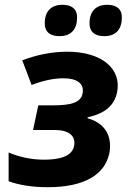

<svg xmlns="http://www.w3.org/2000/svg" viewBox="-20 -772 537 802"><path d="M416 -621C466 -621 489 -652 489 -699C489 -739 461 -752 428 -752C381 -752 354 -725 354 -675C354 -635 380 -621 416 -621ZM229 -621C279 -621 302 -652 302 -699C302 -739 274 -752 241 -752C194 -752 167 -725 167 -675C167 -635 193 -621 229 -621ZM179 10C335 10 417 -44 436 -129C447 -180 438 -252 346 -278V-282C419 -298 457 -331 469 -386C489 -484 406 -556 261 -556C197 -556 133 -543 73 -520L112 -417C161 -436 206 -445 245 -445C300 -445 333 -424 325 -382C318 -343 276 -332 201 -332H140L118 -229H208C267 -229 299 -205 289 -160C279 -118 227 -105 164 -105C107 -105 56 -118 16 -135V-15C59 1 116 10 179 10Z"/></svg>

Font: Noto Sans
Style: Bold Italic
Weight: 700
Italic angle: -12°
Designer: Monotype Design Team
Foundry: Monotype Imaging Inc.
Version: Version 2.013